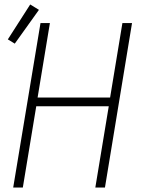

<svg xmlns="http://www.w3.org/2000/svg" viewBox="-20 -838 640 858"><path d="M39 0 161 -735H203L148 -402H472L527 -735H570L449 0H406L466 -363H142L82 0ZM46 -643 15 -662 115 -818 154 -794Z"/></svg>

Font: Iosevka SS04 XLt Ex
Style: Italic
Weight: 200
Width: 7
Italic angle: -9°
Monospace: yes
Designer: Belleve Invis
Foundry: Belleve Invis
Version: Version 19.0.0; ttfautohint (v1.8.4)